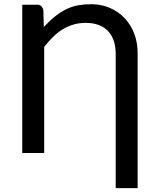

<svg xmlns="http://www.w3.org/2000/svg" viewBox="-20 -746 773 936"><path d="M193.5 -614.5Q224 -647 251.5 -668.5Q279 -690 306.5 -702.8Q334 -715.5 362.8 -720.5Q391.5 -725.5 424.5 -725.5Q474.5 -725.5 516.2 -707.2Q558 -689 588 -657Q618 -625 634.5 -581.5Q651 -538 651 -487.5V171H544V-483.5Q544 -518.5 534.8 -546.5Q525.5 -574.5 507.2 -594Q489 -613.5 461.5 -624Q434 -634.5 398 -634.5Q365.5 -634.5 337.8 -626.2Q310 -618 285.5 -603Q261 -588 238.8 -566.2Q216.5 -544.5 195.5 -517.5V0H88.5V-723H165.5Q174.5 -723 182.5 -714.5Q190.5 -706 191.5 -693Z"/></svg>

Font: Lato 2
Style: Regular
Weight: 500
Designer: Lukasz Dziedzic with Adam Twardoch and Botio Nikoltchev
Foundry: tyPoland Lukasz Dziedzic
Version: Version 2.015; 2015-08-06; http://www.latofonts.com/